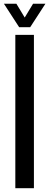

<svg xmlns="http://www.w3.org/2000/svg" viewBox="-22 -982 256 1002"><path d="M58 0V-800H155V0ZM78 -840 -1.5 -962.5H63.5L107 -890.5L150.5 -962.5H215L135.5 -840Z"/></svg>

Font: Big Shoulders Stencil Text SemiBold
Style: Regular
Weight: 600
Designer: Patric King
Foundry: XO Type Co
Version: Version 1.000